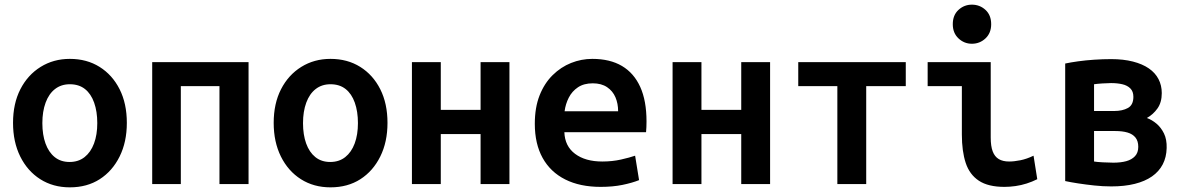

<svg xmlns="http://www.w3.org/2000/svg" viewBox="-20 -791 5080 825"><path d="M280 14Q208 14 153 -21Q98 -56 67 -118.5Q36 -181 36 -263Q36 -346 67.5 -407.5Q99 -469 154.5 -503.5Q210 -538 280 -538Q353 -538 408 -503.5Q463 -469 494 -407.5Q525 -346 525 -263Q525 -181 494 -118.5Q463 -56 408.5 -21Q354 14 280 14ZM279 -95Q317 -95 343.5 -116Q370 -137 384 -174.5Q398 -212 398 -262Q398 -312 384.5 -350Q371 -388 345 -408.5Q319 -429 280 -429Q243 -429 216.5 -408.5Q190 -388 176 -350Q162 -312 162 -262Q162 -212 175.5 -174.5Q189 -137 215 -116Q241 -95 279 -95Z M634 0V-524H1048V0H923V-421H757V0Z M1400 14Q1328 14 1273 -21Q1218 -56 1187 -118.5Q1156 -181 1156 -263Q1156 -346 1187.5 -407.5Q1219 -469 1274.5 -503.5Q1330 -538 1400 -538Q1473 -538 1528 -503.5Q1583 -469 1614 -407.5Q1645 -346 1645 -263Q1645 -181 1614 -118.5Q1583 -56 1528.5 -21Q1474 14 1400 14ZM1399 -95Q1437 -95 1463.5 -116Q1490 -137 1504 -174.5Q1518 -212 1518 -262Q1518 -312 1504.5 -350Q1491 -388 1465 -408.5Q1439 -429 1400 -429Q1363 -429 1336.5 -408.5Q1310 -388 1296 -350Q1282 -312 1282 -262Q1282 -212 1295.5 -174.5Q1309 -137 1335 -116Q1361 -95 1399 -95Z M1750 0V-524H1874V-319H2045V-524H2169V0H2045V-215H1874V0Z M2561 12Q2472 12 2408.5 -20Q2345 -52 2311.5 -112.5Q2278 -173 2278 -259Q2278 -329 2298.5 -381Q2319 -433 2354.5 -468Q2390 -503 2434 -520.5Q2478 -538 2525 -538Q2601 -538 2652.5 -507.5Q2704 -477 2731 -417.5Q2758 -358 2758 -269Q2758 -258 2757.5 -245Q2757 -232 2756 -223H2405Q2407 -163 2451 -130Q2495 -97 2568 -97Q2611 -97 2648.5 -105.5Q2686 -114 2709 -122L2726 -17Q2696 -5 2654.5 3.5Q2613 12 2561 12ZM2406 -313H2636Q2636 -346 2624.5 -373Q2613 -400 2588.5 -416.5Q2564 -433 2527 -433Q2489 -433 2463.5 -416Q2438 -399 2424 -371.5Q2410 -344 2406 -313Z M2870 0V-524H2994V-319H3165V-524H3289V0H3165V-215H2994V0Z M3578 0V-421H3410V-524H3872V-421H3702V0Z M4296 12Q4226 12 4186 -14.5Q4146 -41 4129.5 -91Q4113 -141 4113 -213V-421H3966V-524H4237V-200Q4237 -163 4245.5 -140.5Q4254 -118 4271.5 -107.5Q4289 -97 4316 -97Q4338 -97 4365 -102.5Q4392 -108 4421 -122L4437 -21Q4415 -10 4391.5 -2.5Q4368 5 4343.5 8.5Q4319 12 4296 12ZM4156 -603Q4123 -603 4098.5 -626Q4074 -649 4074 -687Q4074 -726 4098.5 -748.5Q4123 -771 4156 -771Q4190 -771 4214.5 -748.5Q4239 -726 4239 -687Q4239 -649 4214.5 -626Q4190 -603 4156 -603Z M4755 10Q4719 10 4682 6Q4645 2 4612.5 -3Q4580 -8 4557 -13V-518Q4580 -523 4612.5 -527.5Q4645 -532 4682 -534.5Q4719 -537 4755 -537Q4807 -537 4848 -526.5Q4889 -516 4916.5 -497Q4944 -478 4958 -451Q4972 -424 4972 -391Q4972 -351 4953.5 -325Q4935 -299 4908 -284Q4930 -276 4949.5 -259.5Q4969 -243 4981.5 -217.5Q4994 -192 4993 -155Q4992 -115 4976 -84.5Q4960 -54 4930 -33Q4900 -12 4856 -1Q4812 10 4755 10ZM4764 -92Q4796 -92 4819.5 -98.5Q4843 -105 4857 -120Q4871 -135 4871 -160Q4871 -185 4859 -200Q4847 -215 4825 -221.5Q4803 -228 4772 -228H4681V-97Q4692 -95 4718.5 -93.5Q4745 -92 4764 -92ZM4681 -314H4767Q4803 -314 4826.5 -327Q4850 -340 4850 -375Q4850 -398 4837 -411Q4824 -424 4802.5 -429Q4781 -434 4754 -434Q4740 -434 4717 -432.5Q4694 -431 4681 -429Z"/></svg>

Font: Ubuntu Sans Mono SemiBold
Style: Regular
Weight: 600
Monospace: yes
Designer: Dalton Maag Ltd
Foundry: Dalton Maag Ltd
Version: Version 1.006